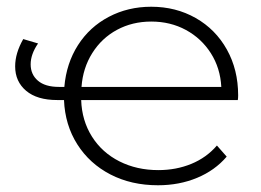

<svg xmlns="http://www.w3.org/2000/svg" viewBox="-20 -546 776 570"><path d="M25 -349Q25 -388 49 -430L93 -417Q71 -385 71 -355Q71 -325 92.5 -306.5Q114 -288 155 -288H171Q177 -358 211.5 -412Q246 -466 303 -496Q360 -526 429 -526Q502 -526 561 -492.5Q620 -459 653.5 -399Q687 -339 687 -263Q687 -254 686 -249H221Q223 -188 253 -140.5Q283 -93 334.5 -67Q386 -41 450 -41Q503 -41 548 -59.5Q593 -78 624 -114L653 -81Q618 -40 565 -18Q512 4 449 4Q370 4 308 -28Q246 -60 209.5 -117.5Q173 -175 170 -249H150Q90 -249 57.5 -276.5Q25 -304 25 -349ZM637 -288Q634 -344 606 -388Q578 -432 532 -457Q486 -482 429 -482Q373 -482 327.5 -457.5Q282 -433 254 -388.5Q226 -344 222 -288Z"/></svg>

Font: Goldbeck Next Light
Style: Regular
Weight: 300
Designer: Julieta Ulanovsky
Foundry: Julieta Ulanovsky
Version: Version 7.200